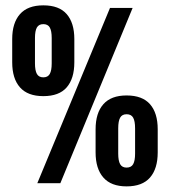

<svg xmlns="http://www.w3.org/2000/svg" viewBox="-20 -668 620 700"><path d="M116 0 381 -639H463.5L200 0ZM441.5 11.5Q385 11.5 356.8 -20.8Q328.5 -53 328.5 -112.5V-196.5Q328.5 -256 356.8 -288Q385 -320 441.5 -320Q499 -320 527 -288Q555 -256 555 -196.5V-112.5Q555 -53 527 -20.8Q499 11.5 441.5 11.5ZM441.5 -57Q458.5 -57 465.5 -69.5Q472.5 -82 472.5 -108V-200Q472.5 -226.5 465.5 -239Q458.5 -251.5 441.5 -251.5Q425 -251.5 418 -239Q411 -226.5 411 -200V-108Q411 -82 418 -69.5Q425 -57 441.5 -57ZM138 -317.5Q81 -317.5 52.8 -349.5Q24.5 -381.5 24.5 -441V-525.5Q24.5 -584.5 52.8 -616.5Q81 -648.5 138 -648.5Q195.5 -648.5 223.2 -616.5Q251 -584.5 251 -525.5V-441Q251 -381.5 223.2 -349.5Q195.5 -317.5 138 -317.5ZM138 -386Q154.5 -386 161.5 -398.5Q168.5 -411 168.5 -437V-529.5Q168.5 -555.5 161.5 -567.8Q154.5 -580 138 -580Q121.5 -580 114.5 -567.8Q107.5 -555.5 107.5 -529.5V-437Q107.5 -411 114.5 -398.5Q121.5 -386 138 -386Z"/></svg>

Font: Anek Tamil Condensed SemiBold
Style: Regular
Weight: 600
Width: 3
Designer: Aadarsh Rajan (Tamil), Yesha Goshar (Latin)
Foundry: Ek Type
Version: Version 1.003